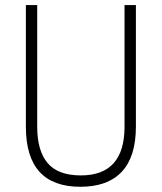

<svg xmlns="http://www.w3.org/2000/svg" viewBox="-20 -713 626 743"><path d="M291 9.8Q80.1 9.8 80.1 -222.7V-693.4H124V-222.7Q124 -128.9 164.6 -81.5Q205.1 -34.2 293 -34.2Q461.9 -34.2 461.9 -222.7V-693.4H505.9V-222.7Q505.9 -106.4 451.2 -48.3Q396.5 9.8 291 9.8Z"/></svg>

Font: Caskaydia Cove ExtraLight
Style: Regular
Weight: 200
Monospace: yes
Designer: Aaron Bell
Foundry: Saja Typeworks
Version: Version 4.300; ttfautohint (v1.8.3)